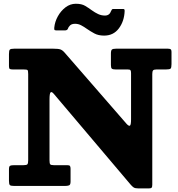

<svg xmlns="http://www.w3.org/2000/svg" viewBox="-20 -1016 974 1049"><path d="M108 -636.5H50Q37.5 -636.5 33.2 -639.5Q29 -642.5 29 -654.5V-720.5Q29 -740 33.8 -745Q38.5 -750 57.5 -750H271Q299 -750 310.5 -745.8Q322 -741.5 334 -727.5L671 -340Q682.5 -327 689.2 -329.2Q696 -331.5 696 -364V-616Q696 -628.5 692.8 -632.5Q689.5 -636.5 677.5 -636.5H612Q596.5 -636.5 591.2 -640.8Q586 -645 586 -660.5V-723.5Q586 -741 591.8 -745.5Q597.5 -750 614 -750H897Q907 -750 912 -747Q917 -744 917 -733.5V-665.5Q917 -646 912 -641.2Q907 -636.5 887 -636.5H835Q820.5 -636.5 816.2 -631.2Q812 -626 812 -611.5V-7Q812 5.5 808.2 9.5Q804.5 13.5 791.5 13.5H738Q718.5 13.5 710.5 8.2Q702.5 3 694 -7L275 -502Q263 -516.5 256.8 -511.8Q250.5 -507 250.5 -471.5V-139.5Q250.5 -123 254.5 -118.2Q258.5 -113.5 275 -113.5H348Q358.5 -113.5 362 -109.5Q365.5 -105.5 365.5 -94V-23.5Q365.5 -6.5 357.2 -3.2Q349 0 333.5 0H59Q39.5 0 34.2 -4.5Q29 -9 29 -28.5V-90Q29 -107 34.8 -110.2Q40.5 -113.5 57.5 -113.5H108Q125.5 -113.5 129.8 -118.5Q134 -123.5 134 -141V-611Q134 -630 130.2 -633.2Q126.5 -636.5 108 -636.5ZM549 -821.5Q517.5 -821.5 495.8 -833.2Q474 -845 456 -857.5Q438.5 -870 423 -878Q407.5 -886 390.5 -886Q372 -886 362.8 -877.2Q353.5 -868.5 350 -857Q345 -850 336 -850H287Q278.5 -850 277.2 -853.8Q276 -857.5 276.5 -865Q279.5 -897 296 -926.8Q312.5 -956.5 338 -976Q363.5 -995.5 394.5 -995.5Q426 -995.5 445.2 -984Q464.5 -972.5 482 -959.5Q498.5 -947.5 516.2 -939.2Q534 -931 553.5 -931Q578.5 -931 587 -956Q590 -961 591.5 -964Q593 -967 600 -967H651.5Q658 -967 659.5 -964.5Q661 -962 661 -956Q659 -900.5 629.5 -861Q600 -821.5 549 -821.5Z"/></svg>

Font: Besley* Heavy
Style: Regular
Weight: 800
Designer: Owen Earl
Foundry: indestructible type*
Version: Version 3.000; ttfautohint (v1.8.3)